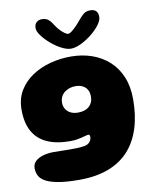

<svg xmlns="http://www.w3.org/2000/svg" viewBox="-100 -791 904 1098"><g transform="rotate(-10 352.0 -242.0)"><path d="M272.5 230.5Q192.5 230.5 144.2 221Q96 211.5 71.2 196Q46.5 180.5 38.2 160.8Q30 141 30 121Q30 97 46.5 81Q63 65 91.2 56.8Q119.5 48.5 154 48.5Q175 48.5 198.8 49.2Q222.5 50 246 50Q269.5 50 291.2 49.2Q313 48.5 330 45.5Q342 44 350.5 39.2Q359 34.5 364.5 27.8Q370 21 372.5 13.2Q375 5.5 375 -2.5Q375 -5.5 374 -8.2Q373 -11 371.2 -12.8Q369.5 -14.5 366 -14.5Q360 -14.5 350.2 -11.8Q340.5 -9 327 -5.5Q313.5 -2 296.2 0.8Q279 3.5 258 3.5Q178.5 3.5 124.2 -21Q70 -45.5 42.2 -95.2Q14.5 -145 14.5 -221Q14.5 -284 42.5 -331Q70.5 -378 117.5 -409.5Q164.5 -441 223 -456.8Q281.5 -472.5 343 -472.5Q409.5 -472.5 466 -452.8Q522.5 -433 564.8 -394.8Q607 -356.5 630.2 -300.2Q653.5 -244 653.5 -170.5Q653.5 -76 629.8 -1.5Q606 73 558.8 124.8Q511.5 176.5 439.8 203.5Q368 230.5 272.5 230.5ZM331 -149.5Q352 -149.5 368.2 -155Q384.5 -160.5 395.5 -170.5Q406.5 -180.5 412.5 -194.8Q418.5 -209 418.5 -227Q418.5 -250.5 409.2 -267Q400 -283.5 382.5 -292.2Q365 -301 340 -301Q323 -301 306.8 -295.8Q290.5 -290.5 277.5 -280.5Q264.5 -270.5 257 -255.2Q249.5 -240 249.5 -220Q249.5 -201 259 -184.8Q268.5 -168.5 286.8 -159Q305 -149.5 331 -149.5ZM354 -516.5Q330.5 -516.5 299.8 -532.5Q269 -548.5 240.5 -573Q212 -597.5 193.2 -623Q174.5 -648.5 174.5 -667Q174.5 -688.5 186.5 -700Q198.5 -711.5 217.5 -711.5Q243 -711.5 257.5 -698.5Q272 -685.5 284.5 -664Q293 -650.5 306 -636.2Q319 -622 332 -612.5Q345 -603 353.5 -603Q362 -603 375.5 -613.8Q389 -624.5 403.5 -639.5Q418 -654.5 428.5 -668Q445 -688 460.2 -700.8Q475.5 -713.5 499.5 -713.5Q544.5 -713.5 544.5 -668Q544.5 -647.5 525 -621.5Q505.5 -595.5 475.2 -571.5Q445 -547.5 412.5 -532Q380 -516.5 354 -516.5Z"/></g></svg>

Font: Gluten Thin ExtraBold
Style: Regular
Weight: 800
Version: Version 1.300